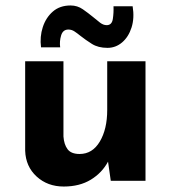

<svg xmlns="http://www.w3.org/2000/svg" viewBox="-20 -661 624 702"><path d="M213 21Q154 21 114 -15.5Q74 -52 72 -110V-437H212V-162Q214 -133 227 -115.5Q240 -98 271 -98Q318 -98 345 -143.5Q372 -189 372 -259V-437H512V0H385L375 -70Q353 -29 312 -4Q271 21 213 21ZM373 -486Q339 -486 316 -500.5Q293 -515 274 -530Q263 -539 252.5 -546Q242 -553 230 -553Q210 -553 203.5 -531.5Q197 -510 200 -488H130Q125 -527 136.5 -562Q148 -597 173.5 -619Q199 -641 238 -641Q263 -641 283 -627Q303 -613 320 -599Q334 -587 346 -578Q358 -569 370 -569Q389 -569 392.5 -591.5Q396 -614 395 -638H465Q472 -595 461 -560.5Q450 -526 426.5 -506Q403 -486 373 -486Z"/></svg>

Font: Reem Kufi Ink
Style: Bold
Weight: 700
Designer: Khaled Hosny
Version: Version 1.002